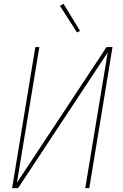

<svg xmlns="http://www.w3.org/2000/svg" viewBox="-20 -980 640 1000"><path d="M43 0 164 -735H185L68 -28L535 -735H566L445 0H424L541 -707L74 0ZM381 -811 292 -950 311 -960 397 -819Z"/></svg>

Font: Iosevka Thin Extended
Style: Italic
Weight: 100
Width: 7
Italic angle: -9°
Monospace: yes
Designer: Belleve Invis
Foundry: Belleve Invis
Version: Version 32.5.0; ttfautohint (v1.8.4)